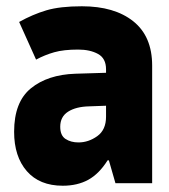

<svg xmlns="http://www.w3.org/2000/svg" viewBox="-20 -584 540 612"><path d="M180 8Q106 8 65.5 -38.5Q25 -85 25 -164Q25 -259 78.5 -302.5Q132 -346 220 -349L318 -352V-363Q318 -398 292.5 -412Q267 -426 229 -426Q183 -426 153 -417.5Q123 -409 95 -394L41 -514Q84 -538 127.5 -551Q171 -564 241 -564Q345 -564 405 -516Q465 -468 465 -375V0H348L327 -73H323Q296 -30 261.5 -11Q227 8 180 8ZM230 -130Q262 -130 290 -150Q318 -170 318 -212V-247L264 -245Q222 -244 197 -228Q172 -212 172 -180Q172 -152 189 -141Q206 -130 230 -130Z"/></svg>

Font: Noto Sans Mono ExtraCondensed Black
Style: Regular
Weight: 900
Width: 2
Designer: Monotype Design Team
Foundry: Monotype Imaging Inc.
Version: Version 2.014